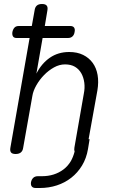

<svg xmlns="http://www.w3.org/2000/svg" viewBox="-20 -760 640 960"><path d="M63 -570Q50 -570 45 -578Q40 -586 42 -600Q45 -614 52.5 -622Q60 -630 74 -630H139L153 -708Q155 -724 164 -732Q173 -740 190 -740Q207 -740 213.5 -732Q220 -724 217 -708L204 -630H331Q345 -630 350.5 -622Q356 -614 353 -600Q351 -586 342.5 -578Q334 -570 320 -570H193L162 -392Q188 -443 229.5 -471.5Q271 -500 326 -500Q366 -500 395.5 -485.5Q425 -471 443.5 -445.5Q462 -420 468 -385Q474 -350 467 -308L423 -64H428L420 -15Q412 32 390 68Q368 104 336 129Q304 154 264 167Q224 180 179 180H159Q145 180 139 172.5Q133 165 135 151Q138 137 146.5 129Q155 121 170 121H190Q221 121 248 112.5Q275 104 297 87.5Q319 71 334 46Q346 25 353 -2Q350 -10 352 -22L399 -291Q405 -320 401.5 -346.5Q398 -373 386.5 -393.5Q375 -414 355 -426Q335 -438 305 -438Q277 -438 250 -423Q223 -408 200.5 -385Q178 -362 162 -334Q146 -306 142 -281L96 -22Q94 -6 84.5 2Q75 10 58 10Q41 10 35 2Q29 -6 32 -22L128 -570Z"/></svg>

Font: Maple Mono NL ExtraLight
Style: Italic
Weight: 275
Italic angle: -10°
Monospace: yes
Designer: subframe7536
Version: Version 7.000